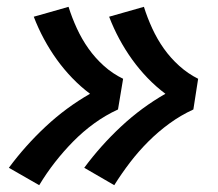

<svg xmlns="http://www.w3.org/2000/svg" viewBox="-20 -616 640 563"><path d="M315 -73 227 -124Q275 -189 335 -245Q395 -301 465 -341Q437 -362 412.5 -387.5Q388 -413 367.5 -441.5Q347 -470 330 -501.5Q313 -533 300 -567L402 -596Q412 -564 426.5 -532.5Q441 -501 460.5 -473.5Q480 -446 505.5 -423Q531 -400 561 -385L547 -295Q510 -278 477 -254Q444 -230 415 -201Q386 -172 361.5 -140Q337 -108 315 -73ZM95 -73 6 -124Q54 -189 114 -245Q174 -301 244 -341Q216 -362 191.5 -387.5Q167 -413 146.5 -441.5Q126 -470 109 -501.5Q92 -533 79 -567L118 -578L181 -596Q191 -564 205.5 -532.5Q220 -501 239.5 -473.5Q259 -446 284.5 -423Q310 -400 341 -385L326 -295Q289 -278 256 -254Q223 -230 194.5 -201Q166 -172 141 -140Q116 -108 95 -73Z"/></svg>

Font: Iosevka Curly XBdEx
Style: Italic
Weight: 800
Width: 7
Italic angle: -9°
Monospace: yes
Designer: Belleve Invis
Foundry: Belleve Invis
Version: Version 11.1.0; ttfautohint (v1.8.3)